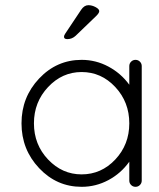

<svg xmlns="http://www.w3.org/2000/svg" viewBox="-20 -721 614 741"><path d="M527 -466V-24Q527 -14 520 -7Q513 0 503 0Q493 0 486 -7Q479 -14 479 -24V-97Q447 -52 398.5 -26Q350 0 295 0Q199 0 131 -72Q63 -144 63 -245Q63 -346 131 -418Q199 -490 295 -490Q350 -490 398.5 -464Q447 -438 479 -394V-466Q479 -476 486 -483Q493 -490 503 -490Q513 -490 520 -483Q527 -476 527 -466ZM295 -48Q371 -48 425 -105.5Q479 -163 479 -245Q479 -327 425 -385Q371 -443 295 -443Q220 -443 165.5 -385Q111 -327 111 -245Q111 -163 165.5 -105.5Q220 -48 295 -48ZM240 -570Q227 -570 227 -579Q227 -584 231 -590L293 -683Q305 -701 321 -701Q335 -701 349 -693.5Q363 -686 363 -678Q363 -671 352 -660L272 -583Q258 -570 240 -570Z"/></svg>

Font: Quicksand
Style: Regular
Weight: 400
Designer: Andrew Paglinawan
Foundry: Andrew Paglinawan
Version: 1.002